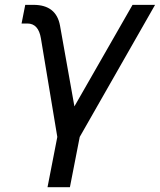

<svg xmlns="http://www.w3.org/2000/svg" viewBox="-20 -567 662 795"><path d="M217.3 0 149.4 -408.2Q139.2 -469.7 93.3 -469.7H69.3L84.5 -546.9H118.7Q212.9 -546.9 228.5 -460.9L288.1 -126.5L528.8 -546.9H622.1L310.1 0L269.5 208H176.8Z"/></svg>

Font: Hack
Style: Italic
Weight: 400
Italic angle: -11°
Monospace: yes
Designer: Christopher Simpkins
Foundry: Christopher Simpkins
Version: Version 2.019; ttfautohint (v1.4.1) -l 4 -r 80 -G 350 -x 0 -